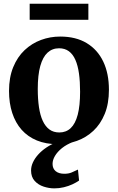

<svg xmlns="http://www.w3.org/2000/svg" viewBox="-20 -764 634 1032"><path d="M28.5 -275Q28.5 -348 51 -403Q73.5 -458 112.2 -494.5Q151 -531 200.2 -549.2Q249.5 -567.5 303.5 -567.5Q388 -567.5 446.2 -532.2Q504.5 -497 535 -433Q565.5 -369 565.5 -281.5Q565.5 -207 543 -152Q520.5 -97 481.8 -60.8Q443 -24.5 393.5 -6.8Q344 11 290 11Q227 11 178.2 -9Q129.5 -29 96.2 -66.5Q63 -104 45.8 -156.8Q28.5 -209.5 28.5 -275ZM299 -52Q335.5 -52 360.2 -75.5Q385 -99 397.8 -147.5Q410.5 -196 410.5 -271Q410.5 -325.5 404.5 -368.8Q398.5 -412 385.2 -442.2Q372 -472.5 350.2 -488.5Q328.5 -504.5 297.5 -504.5Q261 -504.5 235.5 -481Q210 -457.5 196.5 -409.2Q183 -361 183 -285.5Q183 -231 189.5 -187.5Q196 -144 210 -114Q224 -84 245.8 -68Q267.5 -52 299 -52ZM272 248.5Q243.5 248.5 214.5 239Q185.5 229.5 166.2 208.2Q147 187 147 152.5Q147 130.5 157 108.8Q167 87 185.5 66.5Q204 46 230 28.5Q256 11 288 -1L321.5 -5L372.5 -1Q337.5 12.5 313 32.2Q288.5 52 275.5 74Q262.5 96 262.5 117Q262.5 142 279.2 156Q296 170 326 170Q348.5 170 365 163Q381.5 156 399 147.5L405 206.5Q390 217 369 226.8Q348 236.5 323.2 242.5Q298.5 248.5 272 248.5ZM455 -744V-657.5H139.5V-744Z"/></svg>

Font: Merriweather 24pt
Style: Bold
Weight: 700
Designer: Eben Sorkin
Foundry: Eben Sorkin
Version: Version 2.100